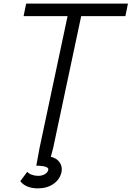

<svg xmlns="http://www.w3.org/2000/svg" viewBox="-20 -820 725 1058"><path d="M197 0 367 -800H442L272 0ZM110 -731 124 -800H685L671 -731ZM188 218Q155 218 129.5 207Q104 196 92 178L130 127Q139 137 155.5 143Q172 149 190 149Q212 149 227.5 139.5Q243 130 246 116Q249 105 231 99Q213 93 180 93L198 -5H273L260 44Q292 51 308.5 74.5Q325 98 319 128Q310 169 274.5 193.5Q239 218 188 218Z"/></svg>

Font: Victor Mono
Style: Italic
Weight: 400
Italic angle: -12°
Monospace: yes
Designer: Rune Bjørnerås
Version: Version 1.561;gftools[0.9.30]